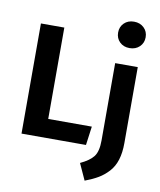

<svg xmlns="http://www.w3.org/2000/svg" viewBox="-106 -886 991 1188"><g transform="rotate(10 389.5 -292.0)"><path d="M577 -779.5Q601 -803 639 -803Q677 -803 701.5 -779.5Q726 -756 726 -720Q726 -684 701.5 -660.5Q677 -637 639 -637Q601 -637 577 -660.5Q553 -684 553 -720Q553 -756 577 -779.5ZM220 -692V-118H494L478 0H73V-692ZM710 -530V-53Q710 8 696 53Q682 98 653.5 129Q625 160 591.5 180Q558 200 508 219L461 116Q519 89 543.5 57Q568 25 568 -44V-530Z"/></g></svg>

Font: FiraGO SemiBold
Style: Regular
Weight: 600
Designer: bBox Type
Foundry: bBox Type GmbH
Version: Version 1.001;PS 001.001;hotconv 1.0.88;makeotf.lib2.5.64775